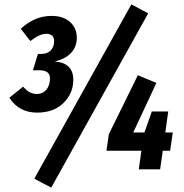

<svg xmlns="http://www.w3.org/2000/svg" viewBox="-20 -776 845 880"><path d="M582 -755.9 659.2 -714.8 214.8 84 137.2 43ZM315.9 -410.2Q315.9 -348.1 271 -304Q226.1 -259.8 149.9 -259.8Q66.9 -259.8 22.9 -328.1L85.9 -378.9Q101.6 -360.8 116.5 -353Q131.3 -345.2 149.9 -345.2Q175.8 -345.2 192.4 -365Q209 -384.8 209 -416Q209 -436 196.5 -445.1Q184.1 -454.1 158.2 -454.1H130.9L153.8 -528.8H168.9Q197.3 -528.8 212.6 -545.2Q228 -561.5 228 -586.9Q228 -621.1 192.9 -621.1Q160.6 -621.1 119.1 -587.9L75.2 -644Q138.7 -703.1 215.8 -703.1Q270.5 -703.1 301.3 -675Q332 -647 332 -603Q332 -561 305.7 -533.4Q279.3 -505.9 231 -494.1Q315.9 -487.8 315.9 -410.2ZM772 -168.9 759.8 -85H726.1L713.9 0H616.2L627.9 -85H467.8L479 -161.1L611.8 -431.2L696.8 -396L590.8 -168.9H642.1L675.8 -265.1H751L737.8 -168.9Z"/></svg>

Font: Fira Sans Compressed
Style: Bold Italic
Weight: 700
Width: 3
Italic angle: -8°
Designer: Carrois Corporate & Edenspiekermann AG
Foundry: Carrois Corporate GbR & Edenspiekermann AG
Version: Version 4.203;PS 004.203;hotconv 1.0.88;makeotf.lib2.5.64775